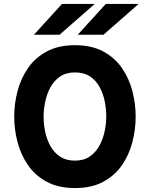

<svg xmlns="http://www.w3.org/2000/svg" viewBox="-20 -941 760 973"><path d="M360 12Q276 12 217 -19.8Q158 -51.5 121.8 -104.2Q85.5 -157 68.8 -221Q52 -285 52 -350Q52 -415 68.8 -479Q85.5 -543 121.8 -595.8Q158 -648.5 217 -680.2Q276 -712 360 -712Q444.5 -712 503.2 -680.2Q562 -648.5 598.2 -595.8Q634.5 -543 651 -479Q667.5 -415 667.5 -350Q667.5 -285 651 -221Q634.5 -157 598.2 -104.2Q562 -51.5 503.2 -19.8Q444.5 12 360 12ZM360 -127Q404 -127 434.2 -147.5Q464.5 -168 483 -201.5Q501.5 -235 510 -274.2Q518.5 -313.5 518.5 -350Q518.5 -389 510.5 -428.5Q502.5 -468 484.2 -501Q466 -534 435.5 -554Q405 -574 360 -574Q315 -574 284.5 -553.2Q254 -532.5 235.8 -499Q217.5 -465.5 209.2 -426.2Q201 -387 201 -350Q201 -311.5 209.2 -272.2Q217.5 -233 236 -200Q254.5 -167 285 -147Q315.5 -127 360 -127ZM374 -765 516 -921H682.5L504.5 -765ZM152 -765 294 -921H460L282 -765Z"/></svg>

Font: Overpass ExtraBold
Style: Regular
Weight: 800
Designer: Delve Withrington, Dave Bailey, Thomas Jockin
Foundry: Delve Fonts LLC
Version: Version 4.000; ttfautohint (v1.8.3)